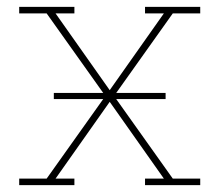

<svg xmlns="http://www.w3.org/2000/svg" viewBox="-20 -540 640 560"><path d="M197 0H36V-19H116L281 -251H137V-269H281L116 -501H36V-520H197V-501H142L300 -277L458 -501H403V-520H564V-501H484L319 -269H463V-251H319L484 -19H564V0H403V-19H458L300 -243L142 -19H197Z"/></svg>

Font: Iosevka HT Thin Extended
Style: Regular
Weight: 100
Width: 7
Monospace: yes
Designer: Belleve Invis
Foundry: Belleve Invis
Version: Version 32.3.0; ttfautohint (v1.8.4)